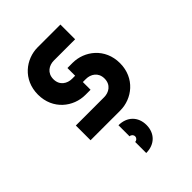

<svg xmlns="http://www.w3.org/2000/svg" viewBox="-222 -622 968 968"><g transform="rotate(-45 262.5 -138.0)"><path d="M170 -350C170 -395 205 -415 238 -415H390V-520H228C144 -520 60 -457 60 -350C60 -243 144 -180 228 -180H265V-235H287C320 -235 355 -215 355 -170C355 -125 320 -105 287 -105H85V0H297C381 0 465 -63 465 -170C465 -277 381 -340 297 -340H260V-285H238C205 -285 170 -305 170 -350ZM238 244C299 244 339 204 339 145C339 86 299 46 238 46V125C249 125 258 134 258 145C258 156 249 165 238 165Z"/></g></svg>

Font: Grotesk 03
Style: Bold
Weight: 500
Designer: Frank Adebiaye, contributions by Jérémy Landes, Ariel Martín Pérez
Foundry: Velvetyne Type Foundry
Version: Version 3.000;Glyphs 3.1.2 (3150)